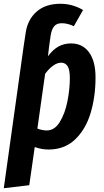

<svg xmlns="http://www.w3.org/2000/svg" viewBox="-39 -776 549 1017"><path d="M467 -366Q467 -264 441 -177.5Q415 -91 359 -37.5Q303 16 218 16Q182 16 145 3L116 205L-19 221L86 -529L97 -602Q107 -672 154.5 -714Q202 -756 281 -756Q345 -756 401 -723L352 -637Q320 -653 288 -653Q261 -653 247.5 -636.5Q234 -620 229 -586L221 -529L215 -478Q241 -513 270.5 -529.5Q300 -546 337 -546Q398 -546 432.5 -499Q467 -452 467 -366ZM331 -363Q331 -407 319 -425.5Q307 -444 285 -444Q264 -444 242 -428Q220 -412 200 -385L159 -95Q185 -85 209 -85Q250 -85 277.5 -129.5Q305 -174 318 -238.5Q331 -303 331 -363Z"/></svg>

Font: Fira Sans Extra Condensed SemiBold
Style: Italic
Weight: 600
Width: 3
Italic angle: -8°
Designer: Carrois Corporate & Edenspiekermann AG
Foundry: Carrois Corporate GbR & Edenspiekermann AG
Version: Version 4.203